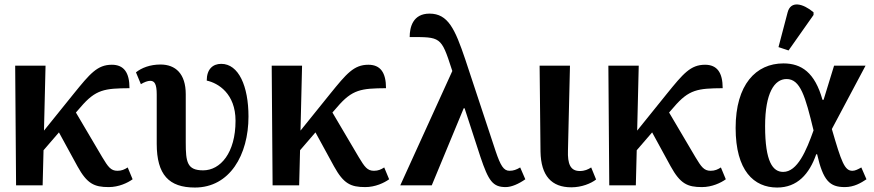

<svg xmlns="http://www.w3.org/2000/svg" viewBox="-20 -830 3917 860"><path d="M52 0H171L175 -157L244 -237L327 -85C370 -7 402 8 467 8C512 8 552 -11 574 -27L552 -80C538 -71 525 -65 506 -65C476 -65 464 -83 438 -126L320 -326L341 -350C409 -430 449 -434 560 -435C560 -505 535 -540 481 -540C416 -540 383 -500 310 -410L177 -245L184 -536H48Z M853 10C1009 10 1093 -136 1093 -308C1093 -444 1049 -544 971 -544C933 -544 906 -520 906 -469C957 -458 1035 -411 1035 -289C1035 -145 967 -67 890 -67C818 -67 812 -104 812 -192V-408C812 -500 766 -541 699 -541C652 -541 614 -526 589 -506L611 -453C626 -462 641 -468 653 -468C672 -468 682 -454 682 -407V-186C682 -47 737 10 853 10Z M1201 0H1320L1324 -157L1393 -237L1476 -85C1519 -7 1551 8 1616 8C1661 8 1701 -11 1723 -27L1701 -80C1687 -71 1674 -65 1655 -65C1625 -65 1613 -83 1587 -126L1469 -326L1490 -350C1558 -430 1598 -434 1709 -435C1709 -505 1684 -540 1630 -540C1565 -540 1532 -500 1459 -410L1326 -245L1333 -536H1197Z M1773 0H1914L2057 -345H2061L2132 -127C2168 -20 2187 8 2245 8C2271 8 2303 -6 2333 -27L2310 -80C2293 -70 2280 -65 2262 -65C2236 -65 2222 -88 2200 -153L2064 -564C2018 -700 1987 -769 1904 -769C1830 -769 1815 -709 1815 -664C1953 -664 1956 -667 2003 -521L2006 -512Z M2539 9C2585 9 2627 -8 2650 -26L2628 -80C2614 -71 2599 -64 2577 -64C2534 -64 2522 -97 2524 -156L2533 -536H2397L2401 -151C2403 -42 2451 9 2539 9Z M2709 0H2828L2832 -157L2901 -237L2984 -85C3027 -7 3059 8 3124 8C3169 8 3209 -11 3231 -27L3209 -80C3195 -71 3182 -65 3163 -65C3133 -65 3121 -83 3095 -126L2977 -326L2998 -350C3066 -430 3106 -434 3217 -435C3217 -505 3192 -540 3138 -540C3073 -540 3040 -500 2967 -410L2834 -245L2841 -536H2705Z M3512 -604 3624 -763V-775C3576 -815 3522 -828 3508 -775L3467 -619ZM3461 10C3551 10 3605 -50 3636 -139H3640C3667 -21 3696 8 3764 8C3806 8 3837 -11 3861 -27L3838 -80C3822 -71 3810 -65 3798 -65C3763 -65 3749 -104 3706 -252L3857 -536H3716L3669 -383H3664C3630 -505 3570 -546 3489 -546C3366 -546 3275 -451 3275 -257C3275 -65 3357 10 3461 10ZM3488 -60C3442 -60 3407 -104 3407 -265C3407 -414 3449 -476 3503 -476C3565 -476 3587 -399 3624 -246C3592 -156 3552 -60 3488 -60Z"/></svg>

Font: Noto Serif SemiBold
Style: Regular
Weight: 600
Designer: Monotype Design Team
Foundry: Monotype Imaging Inc.
Version: Version 2.013